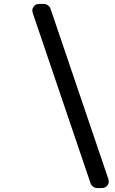

<svg xmlns="http://www.w3.org/2000/svg" viewBox="-20 -836 585 973"><path d="M203 -816Q213 -816 223 -809Q233 -802 236 -792L529 71Q535 89 525 103Q515 117 496 117H472Q462 117 452 110Q442 103 439 93L146 -770Q140 -788 150 -802Q160 -816 179 -816Z"/></svg>

Font: Trueno
Style: Round
Weight: 400
Designer: Julieta Ulanovsky, Jasper
Foundry: Julieta Ulanovsky, Cannot Into Space Fonts
Version: Version 3.001